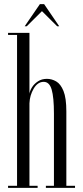

<svg xmlns="http://www.w3.org/2000/svg" viewBox="-20 -909 400 929"><path d="M19 0V-10H62.5V-740H19V-750H122.5V-455.5Q124.5 -470 135 -486.8Q145.5 -503.5 163.8 -515.5Q182 -527.5 207 -527.5Q230.5 -527.5 252 -515Q273.5 -502.5 287.2 -468.8Q301 -435 301 -370V-10H343V0H202V-10H241V-359Q241 -438 230 -475.5Q219 -513 191.5 -513Q162.5 -513 143.2 -480.5Q124 -448 122.5 -409V-10H162V0ZM99.5 -782 173 -889H193.5L266.5 -782H256.5L183 -855L109.5 -782Z"/></svg>

Font: Imbue 100pt Light
Style: Regular
Weight: 300
Designer: Tyler Finck
Foundry: Etcetera Type Company
Version: Version 1.102; ttfautohint (v1.8.3)